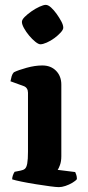

<svg xmlns="http://www.w3.org/2000/svg" viewBox="-20 -769 360 789"><path d="M222 0Q211 0 185 -3.5Q159 -7 127.5 -12Q96 -17 69 -22.5Q42 -28 30 -32Q30 -40 33 -48.5Q36 -57 40 -63L65 -68Q76 -70 82.5 -75.5Q89 -81 92 -97.5Q95 -114 95 -146V-388Q95 -398 90.5 -405Q86 -412 78 -415L23 -435Q25 -446 28 -456Q31 -466 37 -472Q55 -481 89.5 -490.5Q124 -500 154 -500Q189 -500 210.5 -478Q232 -456 232 -421V-127Q232 -106 226.5 -91Q221 -76 217 -71L289 -62Q291 -58 293.5 -50.5Q296 -43 296 -33Q291 -26 277.5 -18Q264 -10 249 -5Q234 0 222 0ZM146 -587Q138 -587 125 -597.5Q112 -608 99.5 -623Q87 -638 78.5 -653.5Q70 -669 70 -679Q70 -688 81.5 -699.5Q93 -711 109.5 -722.5Q126 -734 142.5 -741.5Q159 -749 168 -749Q178 -749 190 -738Q202 -727 213 -711.5Q224 -696 232 -681Q240 -666 240 -655Q240 -647 229 -635Q218 -623 203 -612Q188 -601 172 -594Q156 -587 146 -587Z"/></svg>

Font: Texturina 12pt
Style: Bold
Weight: 700
Designer: Guillermo Torres Carreño
Foundry: Omnibus-Type
Version: Version 1.002